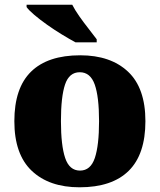

<svg xmlns="http://www.w3.org/2000/svg" viewBox="-20 -786 680 816"><path d="M318 10Q189 10 115 -60Q41 -130 41 -271Q41 -412 112 -481.5Q183 -551 321 -551Q450 -551 524 -481.5Q598 -412 598 -271Q598 -130 527 -60Q456 10 318 10ZM320 -61Q365 -61 383 -114.5Q401 -168 401 -271Q401 -375 382.5 -427Q364 -479 319 -479Q274 -479 256.5 -427Q239 -375 239 -271Q239 -168 257 -114.5Q275 -61 320 -61ZM301 -606Q275 -620 243 -639.5Q211 -659 180 -681Q149 -703 125.5 -723Q102 -743 93 -756V-766H287Q298 -744 317 -717Q336 -690 356.5 -664Q377 -638 391 -619V-606Z"/></svg>

Font: Noto Serif Telugu Black
Style: Regular
Weight: 900
Designer: Jelle Bosma - Monotype Design Team
Foundry: Monotype Imaging Inc.
Version: Version 2.005; ttfautohint (v1.8.4.7-5d5b)